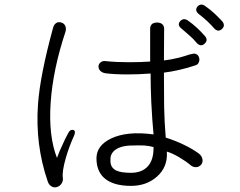

<svg xmlns="http://www.w3.org/2000/svg" viewBox="-20 -825 1040 831"><path d="M209 -702.1Q153.3 -498 144.5 -374Q131.8 -199.2 186.5 -40Q191.4 -24.4 204.1 -17.6Q214.8 -11.7 226.6 -15.6Q239.3 -19.5 246.1 -30.3Q253.9 -41 252 -55.7Q248 -82 264.6 -140.6Q279.3 -191.4 300.8 -238.3Q309.6 -258.8 296.9 -262.7Q283.2 -265.6 275.4 -249Q261.7 -224.6 250 -197.3Q236.3 -168.9 226.6 -141.6Q189.5 -236.3 199.2 -379.9Q209 -524.4 263.7 -688.5Q267.6 -703.1 261.7 -714.8Q255.9 -724.6 245.1 -727.5Q233.4 -731.4 223.6 -725.6Q212.9 -718.8 209 -702.1ZM629.9 -701.2V-665V-558.6Q587.9 -555.7 539.1 -555.7Q481.4 -555.7 437.5 -560.5Q423.8 -562.5 415 -554.7Q407.2 -548.8 406.2 -538.1Q406.2 -527.3 413.1 -519.5Q421.9 -509.8 437.5 -507.8Q474.6 -502.9 532.2 -502.9Q581.1 -502.9 631.8 -506.8Q631.8 -455.1 634.8 -381.8Q638.7 -304.7 644.5 -243.2Q530.3 -258.8 460.9 -225.6Q397.5 -195.3 397.5 -139.6Q397.5 -88.9 426.8 -58.6Q464.8 -20.5 546.9 -20.5Q614.3 -20.5 659.2 -60.5Q707 -102.5 702.1 -168.9Q725.6 -162.1 756.8 -143.6Q785.2 -127 805.7 -109.4Q816.4 -100.6 830.1 -101.6Q841.8 -102.5 850.6 -112.3Q858.4 -122.1 856.4 -134.8Q854.5 -149.4 840.8 -160.2Q814.5 -179.7 780.3 -196.3Q741.2 -215.8 697.3 -229.5Q691.4 -301.8 690.4 -363.3Q689.5 -416 689.5 -510.7Q721.7 -514.6 755.9 -522.5Q793.9 -531.2 828.1 -543Q837.9 -546.9 840.8 -556.6Q844.7 -565.4 841.8 -575.2Q838.9 -585.9 831.1 -589.8Q821.3 -595.7 809.6 -590.8H805.7Q773.4 -580.1 753.9 -575.2Q717.8 -566.4 689.5 -563.5L690.4 -701.2Q690.4 -713.9 680.7 -721.7Q671.9 -727.5 660.2 -727.5Q647.5 -727.5 638.7 -721.7Q629.9 -713.9 629.9 -701.2ZM644.5 -188.5Q645.5 -131.8 618.2 -103.5Q592.8 -77.1 546.9 -77.1Q503.9 -77.1 483.4 -86.9Q457 -99.6 458 -130.9Q456.1 -156.2 474.6 -172.9Q500 -195.3 554.7 -195.3Q582 -196.3 604.5 -195.3Q627.9 -193.4 644.5 -188.5ZM793 -736.3Q774.4 -749 759.8 -733.4Q746.1 -716.8 764.6 -702.1Q788.1 -682.6 801.8 -669.9Q819.3 -654.3 830.1 -640.6Q848.6 -620.1 865.2 -635.7Q882.8 -651.4 866.2 -669.9Q849.6 -688.5 833 -704.1Q811.5 -723.6 793 -736.3ZM868.2 -798.8Q849.6 -812.5 835 -796.9Q821.3 -780.3 839.8 -764.6Q861.3 -748 877 -733.4Q893.6 -717.8 905.3 -704.1Q922.9 -683.6 940.4 -699.2Q957 -714.8 941.4 -733.4Q924.8 -751 907.2 -767.6Q886.7 -786.1 868.2 -798.8Z"/></svg>

Font: GulimChe
Style: Regular
Weight: 400
Monospace: yes
Version: Version 2.21